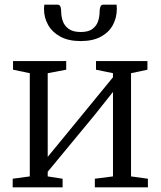

<svg xmlns="http://www.w3.org/2000/svg" viewBox="-20 -805 690 825"><path d="M34.5 0V-37L108 -47V-490.5L36 -505.5V-542.5H264.5V-505.5L185 -490.5V-131L259 -221L465.5 -473V-490.5L392.5 -505.5V-542.5H613.5V-505.5L543 -490.5V-47L615.5 -37V0H387.5V-37L465.5 -47V-410L385.5 -309.5L185 -67V-47L249 -37V0ZM227 -785Q237 -785 240 -775.5Q243 -766 243 -754Q243 -734 250 -714Q257 -694 275.2 -680.8Q293.5 -667.5 327 -667.5Q360 -667.5 377.5 -680.8Q395 -694 401.5 -714Q408 -734 408 -754Q408 -766 411.2 -775.5Q414.5 -785 424 -785H481Q481 -780.5 481.5 -776Q482 -771.5 482 -767Q482 -729 465 -697.5Q448 -666 413.2 -647.2Q378.5 -628.5 326.5 -628.5Q275 -628.5 240 -647.2Q205 -666 187 -697.5Q169 -729 169 -767Q169 -771.5 169.5 -776Q170 -780.5 170.5 -785Z"/></svg>

Font: Merriweather 48pt Light
Style: Regular
Weight: 300
Version: Version 2.100